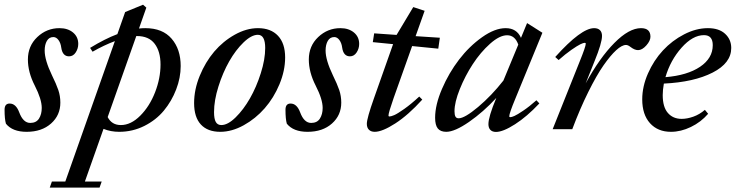

<svg xmlns="http://www.w3.org/2000/svg" viewBox="-32 -560 3189 832"><path d="M83.5 11.2Q22 11.2 -6.3 -23.9Q-12.2 -43.9 -12.2 -84.5Q-12.2 -111.3 9.8 -111.3Q37.1 -111.3 51.3 -73.2Q68.4 -27.3 99.1 -27.3Q125 -27.3 137 -46.1Q148.9 -64.9 148.9 -92.3Q148.9 -129.9 118.7 -189Q88.9 -247.1 88.9 -302.2Q88.9 -360.8 129.6 -399.4Q170.4 -438 225.6 -438Q261.7 -438 284.4 -419.2Q307.1 -400.4 307.1 -369.6Q307.1 -349.6 296.1 -332.8Q285.2 -315.9 267.1 -315.9Q238.8 -315.9 233.4 -354Q231 -373.5 221.4 -386.5Q211.9 -399.4 199.2 -399.4Q180.7 -399.4 171.1 -382.8Q161.6 -366.2 161.6 -340.8Q161.6 -299.8 192.9 -234.4Q211.9 -195.8 220.7 -169.9Q229.5 -144 229.5 -115.2Q229.5 -60.5 189.2 -24.7Q148.9 11.2 83.5 11.2Z M484.4 11.2Q448.2 11.2 416.5 -1.5L335.9 226.6H408.7L399.4 252.9H183.6L192.9 226.6H251L465.8 -381.8Q418.9 -364.3 369.1 -335.9L358.4 -352.5Q423.3 -392.1 476.6 -412.1L510.3 -507.8L587.9 -539.6L602.1 -526.9L570.3 -436.5Q584.5 -438 597.7 -438Q672.4 -438 711.7 -392.3Q751 -346.7 751 -273.9Q751 -223.1 731.4 -172.4Q711.9 -121.6 678 -80.6Q644 -39.6 593.3 -14.2Q542.5 11.2 484.4 11.2ZM561.5 -403.8H558.6L434.6 -52.7Q452.1 -18.1 491.7 -18.1Q535.2 -18.1 575.7 -58.6Q616.2 -99.1 639.9 -159.9Q663.6 -220.7 663.6 -280.3Q663.6 -336.9 638.2 -370.4Q612.8 -403.8 561.5 -403.8Z M922.4 11.2Q867.7 11.2 838.4 -20.5Q809.1 -52.2 809.1 -113.3Q809.1 -171.9 833.5 -231.4Q857.9 -291 896.2 -336.2Q934.6 -381.3 985.4 -409.7Q1036.1 -438 1085.9 -438Q1141.6 -438 1172.6 -405Q1203.6 -372.1 1203.6 -311Q1203.6 -253.9 1179 -194.8Q1154.3 -135.7 1115 -90.8Q1075.7 -45.9 1024.2 -17.3Q972.7 11.2 922.4 11.2ZM927.2 -18.1Q955.1 -18.1 989 -51.3Q1022.9 -84.5 1051 -133.5Q1079.1 -182.6 1098.1 -242.7Q1117.2 -302.7 1117.2 -352.1Q1117.2 -409.2 1085.4 -409.2Q1057.6 -409.2 1023.4 -376.2Q989.3 -343.3 961.4 -294.4Q933.6 -245.6 914.6 -185.3Q895.5 -125 895.5 -74.2Q895.5 -44.9 903.1 -31.5Q910.6 -18.1 927.2 -18.1Z M1300.8 11.2Q1239.3 11.2 1210.9 -23.9Q1205.1 -43.9 1205.1 -84.5Q1205.1 -111.3 1227.1 -111.3Q1254.4 -111.3 1268.6 -73.2Q1285.6 -27.3 1316.4 -27.3Q1342.3 -27.3 1354.2 -46.1Q1366.2 -64.9 1366.2 -92.3Q1366.2 -129.9 1335.9 -189Q1306.2 -247.1 1306.2 -302.2Q1306.2 -360.8 1346.9 -399.4Q1387.7 -438 1442.9 -438Q1479 -438 1501.7 -419.2Q1524.4 -400.4 1524.4 -369.6Q1524.4 -349.6 1513.4 -332.8Q1502.4 -315.9 1484.4 -315.9Q1456.1 -315.9 1450.7 -354Q1448.2 -373.5 1438.7 -386.5Q1429.2 -399.4 1416.5 -399.4Q1397.9 -399.4 1388.4 -382.8Q1378.9 -366.2 1378.9 -340.8Q1378.9 -299.8 1410.2 -234.4Q1429.2 -195.8 1438 -169.9Q1446.8 -144 1446.8 -115.2Q1446.8 -60.5 1406.5 -24.7Q1366.2 11.2 1300.8 11.2Z M1591.8 11.2Q1575.7 11.2 1566.7 2.2Q1557.6 -6.8 1557.6 -23.4Q1557.6 -46.9 1588.4 -133.8L1671.4 -368.7L1583.5 -377.4L1589.4 -415.5L1686.5 -408.7L1758.8 -529.3L1808.1 -513.2L1769 -403.3L1874 -396.5L1867.2 -349.1L1753.9 -360.4L1673.8 -135.3Q1651.4 -71.3 1651.4 -59.1Q1651.4 -55.2 1655.3 -55.2Q1662.1 -55.2 1676 -61Q1689.9 -66.9 1719.7 -87.9Q1749.5 -108.9 1784.7 -141.6L1797.9 -128.4Q1737.3 -61.5 1680.9 -25.1Q1624.5 11.2 1591.8 11.2Z M1901.9 11.2Q1877 11.2 1865.2 -3.2Q1853.5 -17.6 1853.5 -49.8Q1853.5 -105.5 1883.3 -174.8Q1913.1 -244.1 1957.3 -301.8Q2001.5 -359.4 2056.9 -398.7Q2112.3 -438 2159.2 -438Q2207 -438 2225.6 -396L2252 -460L2318.4 -418L2200.7 -131.3Q2174.8 -68.8 2174.8 -56.2Q2174.8 -52.2 2178.7 -52.2Q2185.1 -52.2 2197.3 -57.6Q2209.5 -63 2235.6 -80.6Q2261.7 -98.1 2292.5 -125.5L2305.2 -111.8Q2251.5 -54.7 2199.7 -21.5Q2147.9 11.7 2117.2 11.7Q2101.6 11.7 2093 2.9Q2084.5 -5.9 2084.5 -22Q2084.5 -53.7 2117.7 -133.3L2118.7 -135.7Q2062.5 -74.7 2000.5 -31.7Q1938.5 11.2 1901.9 11.2ZM1937.5 -78.1Q1937.5 -62 1941.7 -54.7Q1945.8 -47.4 1955.6 -47.4Q1981.4 -47.4 2039.8 -96.4Q2098.1 -145.5 2149.4 -210.9L2213.9 -366.7Q2199.7 -407.2 2165.5 -407.2Q2132.8 -407.2 2091.6 -370.4Q2050.3 -333.5 2016.8 -282.2Q1983.4 -231 1960.4 -173.8Q1937.5 -116.7 1937.5 -78.1Z M2362.8 0 2480 -293.5Q2506.3 -358.4 2506.3 -370.6Q2506.3 -374.5 2502 -374.5Q2496.1 -374.5 2482.9 -368.2Q2469.7 -361.8 2443.8 -343.8Q2418 -325.7 2388.7 -299.8L2374 -313Q2486.3 -438 2542.5 -438Q2559.1 -438 2567.9 -429.2Q2576.7 -420.4 2576.7 -404.3Q2576.7 -374 2544.4 -294.9L2505.9 -198.7Q2566.9 -310.1 2630.4 -374Q2693.8 -438 2745.6 -438Q2786.6 -438 2786.6 -400.9Q2786.6 -383.3 2768.6 -363Q2750.5 -342.8 2732.9 -342.8Q2717.8 -342.8 2699.7 -356.9Q2689 -365.2 2680.7 -365.2Q2663.1 -365.2 2638.2 -342.5Q2613.3 -319.8 2583 -276.4Q2552.7 -232.9 2517.1 -161.1Q2481.4 -89.4 2447.8 0Z M2875.5 11.2Q2818.4 11.2 2784.7 -26.1Q2751 -63.5 2751 -129.4Q2751 -185.1 2775.9 -241.7Q2800.8 -298.3 2840.6 -341.3Q2880.4 -384.3 2932.4 -411.1Q2984.4 -438 3035.6 -438Q3084 -438 3110.4 -413.3Q3136.7 -388.7 3136.7 -352.1Q3136.7 -286.6 3055.9 -245.4Q2975.1 -204.1 2844.7 -197.8Q2839.8 -169.9 2839.8 -147.9Q2839.8 -96.2 2862.1 -70.6Q2884.3 -44.9 2921.9 -44.9Q2945.3 -44.9 2972.4 -54.4Q2999.5 -64 3022.5 -84L3036.6 -66.9Q3005.4 -30.8 2961.9 -9.8Q2918.5 11.2 2875.5 11.2ZM3018.6 -407.7Q2969.7 -407.7 2921.4 -353.3Q2873 -298.8 2851.6 -225.6Q2946.3 -233.4 3001.5 -270.5Q3056.6 -307.6 3056.6 -364.3Q3056.6 -407.7 3018.6 -407.7Z"/></svg>

Font: Elstob 14pt Medium
Style: Italic
Weight: 500
Italic angle: -20°
Designer: Peter S. Baker
Version: Version 1.015